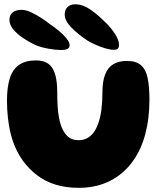

<svg xmlns="http://www.w3.org/2000/svg" viewBox="-20 -874 782 914"><path d="M354.2 20.2Q235.2 20.2 156 -40.2Q76.8 -100.6 41.6 -201Q35.8 -218.2 31.2 -236.4Q26.6 -254.5 23.3 -273.3Q20 -292.1 17.8 -312Q15.5 -331.9 14.4 -352.4Q13.2 -372.9 13.2 -394Q13.2 -458.8 26.8 -501.4Q40.2 -544.1 70.8 -565.2Q101.2 -586.4 151.8 -586.4Q185.9 -586.4 208.1 -571.7Q230.4 -557 241.4 -523.7Q252.5 -490.4 252.5 -433.9Q252.5 -417.2 252.9 -400.6Q253.2 -383.9 254.4 -368.1Q255.5 -352.2 257.2 -337.2Q259 -322.2 261.8 -308.6Q264.5 -294.9 268.4 -282.8Q278.8 -248.5 299.2 -227.6Q319.6 -206.6 354.2 -206.6Q377.2 -206.6 394.8 -216.2Q412.4 -225.8 425.1 -242.6Q437.8 -259.5 446 -281.9Q452 -297.6 456.2 -315.4Q460.4 -333.1 462.8 -352.2Q465.1 -371.4 466.3 -391.4Q467.5 -411.4 467.5 -431Q467.5 -486.4 480.6 -519.9Q493.8 -553.5 519.9 -568.7Q546 -583.9 583.9 -583.9Q627.5 -583.9 650.8 -564.1Q674 -544.2 682.7 -503.4Q691.4 -462.5 691.4 -399.2Q691.4 -377.1 690.1 -355.9Q688.9 -334.6 686.4 -314Q684 -293.4 680.2 -273.8Q676.5 -254.1 671.6 -235.4Q666.6 -216.6 660.1 -198.8Q636.1 -131.6 593.2 -82.5Q550.2 -33.4 490.3 -6.6Q430.4 20.2 354.2 20.2ZM268.4 -636Q244.9 -636 210.8 -642.1Q176.8 -648.1 149.1 -659.4Q117.1 -674.4 88.7 -693.8Q60.2 -713.1 42.6 -734.9Q24.9 -756.6 24.9 -779.2Q24.9 -803.2 40.6 -815.2Q56.4 -827.2 82.8 -827.2Q101 -827.2 124.8 -816.9Q148.5 -806.5 173.6 -790.4Q198.8 -774.4 220.4 -756.8Q241 -743.4 261.9 -725.8Q282.8 -708.1 297.1 -690.4Q311.5 -672.8 311.5 -658.4Q311.5 -647.4 302.1 -641.7Q292.8 -636 268.4 -636ZM521.8 -636.9Q505.8 -636.9 483.4 -643.3Q461 -649.8 437.8 -659.8Q414.6 -669.9 396.4 -680.8Q350.5 -711.4 319.3 -743.4Q288.1 -775.5 288.1 -804.6Q288.1 -827.4 301.4 -840.4Q314.8 -853.5 339 -853.5Q374.5 -853.5 411 -828Q447.5 -802.5 484.8 -764.6Q509.2 -741.2 528 -711.5Q546.8 -681.8 546.8 -660.5Q546.8 -649.5 541.4 -643.2Q536 -636.9 521.8 -636.9Z"/></svg>

Font: Gluten Thin
Style: Regular
Weight: 100
Designer: Tyler Finck
Foundry: Etcetera Type Company
Version: Version 1.300